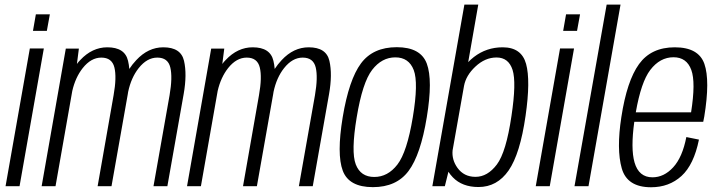

<svg xmlns="http://www.w3.org/2000/svg" viewBox="-20 -805 3104 830"><path d="M4 0 109 -595.5H169.5L64.5 0ZM135 -743H195.5L182.5 -671.5H122.5Z M160 0 264.5 -595H321L312.5 -528.5Q319 -537.5 327 -545.5Q378.5 -600.5 444 -600.5Q520 -600.5 533.5 -542Q537.5 -525.5 539 -507Q552 -527 569 -545Q620.5 -600.5 686 -600.5Q762 -600.5 775.5 -542Q789 -483.5 774 -398.5L703.5 0H643.5L713 -393Q726.5 -471 716.2 -513.5Q706 -556 660 -556Q615.5 -556 579.5 -510.5Q547 -469.5 534 -408Q533 -403 532.5 -398.5L462 0H402L471 -393Q485 -471 474.5 -513.5Q464 -556 418 -556Q373.5 -556 337.5 -510.5Q306 -470.5 292.5 -412L220 0Z M788.5 0 893 -595H949.5L941 -528.5Q947.5 -537.5 955.5 -545.5Q1007 -600.5 1072.5 -600.5Q1148.5 -600.5 1162 -542Q1166 -525.5 1167.5 -507Q1180.5 -527 1197.5 -545Q1249 -600.5 1314.5 -600.5Q1390.5 -600.5 1404 -542Q1417.5 -483.5 1402.5 -398.5L1332 0H1272L1341.5 -393Q1355 -471 1344.8 -513.5Q1334.5 -556 1288.5 -556Q1244 -556 1208 -510.5Q1175.5 -469.5 1162.5 -408Q1161.5 -403 1161 -398.5L1090.5 0H1030.5L1099.5 -393Q1113.5 -471 1103 -513.5Q1092.5 -556 1046.5 -556Q1002 -556 966 -510.5Q934.5 -470.5 921 -412L848.5 0Z M1592 4Q1488.5 4 1461.8 -67Q1435 -138 1461.5 -298.5Q1488.5 -461 1540.5 -531Q1592.5 -601 1695 -601Q1798.5 -601 1825 -530Q1851.5 -459 1825 -298.5Q1798.5 -136 1746.2 -66Q1694 4 1592 4ZM1598 -40Q1656.5 -40 1698 -93.8Q1739.5 -147.5 1764.5 -298Q1789.5 -447.5 1768.5 -502.2Q1747.5 -557 1689 -557Q1630.5 -557 1588.8 -503Q1547 -449 1522 -298Q1497 -148.5 1518 -94.2Q1539 -40 1598 -40Z M1849 0 1987.5 -785H2047.5L2004 -536.5Q2014.5 -547.5 2028.5 -558.5Q2083 -600.5 2153 -600.5Q2234.5 -600.5 2254.2 -528.8Q2274 -457 2252 -304.5Q2228.5 -140 2178.8 -68.2Q2129 3.5 2048.5 3.5Q1978 3.5 1937.5 -38.5Q1926 -50.5 1918.5 -62.5L1903 0ZM1986 -434 1936.5 -155Q1932.5 -114.5 1957.5 -79.5Q1985.5 -40.5 2035.5 -40.5Q2087.5 -40.5 2127.8 -93.8Q2168 -147 2191 -303.5Q2213 -449 2195.8 -502.8Q2178.5 -556.5 2126.5 -556.5Q2077 -556.5 2035 -517Q1994.5 -479 1986 -434Z M2296 0 2401 -595.5H2461.5L2356.5 0ZM2427 -743H2487.5L2474.5 -671.5H2414.5Z M2463.5 0 2602.5 -785H2662.5L2524 0Z M2794.5 4.5Q2691 4.5 2667.8 -77.2Q2644.5 -159 2666 -298.5Q2690 -455.5 2742.5 -528Q2795 -600.5 2897 -600.5Q3000 -600.5 3025 -528.8Q3050 -457 3024.5 -301Q3022.5 -288 3020 -278.5H2722Q2706 -162.5 2723 -103Q2741.5 -38.5 2800.5 -38.5Q2850.5 -38.5 2890.2 -81.8Q2930 -125 2947 -212.5L3001.5 -201.5Q2979.5 -93 2926 -44.2Q2872.5 4.5 2794.5 4.5ZM2728.5 -319.5H2967.5Q2988 -449.5 2968.5 -502.5Q2948.5 -557.5 2891.5 -557.5Q2833 -557.5 2791 -502.5Q2751.5 -451 2728.5 -319.5Z"/></svg>

Font: Anybody Light
Style: Italic
Weight: 300
Italic angle: -10°
Designer: Tyler Finck
Foundry: Etcetera Type Company
Version: Version 1.010; ttfautohint (v1.8.3) -l 8 -r 50 -G 200 -x 14 